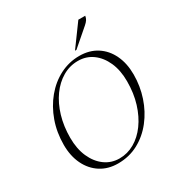

<svg xmlns="http://www.w3.org/2000/svg" viewBox="-199 -1005 1095 1159"><g transform="rotate(-30 349.0 -426.0)"><path d="M289 10Q220 10 168.5 -23Q117 -56 88.5 -115Q60 -174 60 -251Q60 -338 87 -413.5Q114 -489 162 -547Q210 -605 273.5 -637.5Q337 -670 409 -670Q479 -670 530.5 -637Q582 -604 610 -545Q638 -486 638 -409Q638 -328 613 -253Q588 -178 541.5 -118.5Q495 -59 431 -24.5Q367 10 289 10ZM312 -12Q367 -12 416 -40Q465 -68 502.5 -119.5Q540 -171 561.5 -240.5Q583 -310 583 -393Q583 -470 557.5 -527Q532 -584 488 -616Q444 -648 387 -648Q329 -648 279.5 -619Q230 -590 193 -538.5Q156 -487 135.5 -418Q115 -349 115 -269Q115 -192 140.5 -134.5Q166 -77 210.5 -44.5Q255 -12 312 -12ZM403 -710 514 -862H562Q560 -847 552.5 -835.5Q545 -824 531 -812L413 -710Z"/></g></svg>

Font: Spectral SC ExtraLight
Style: Italic
Weight: 275
Italic angle: -10°
Designer: Jean-Baptiste Levee
Foundry: Production Type
Version: Version 2.001